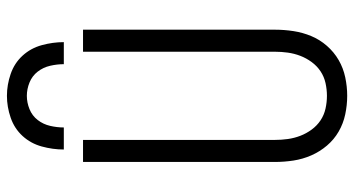

<svg xmlns="http://www.w3.org/2000/svg" viewBox="-248 -740 997 540"><g transform="rotate(-90 250.0 -470.5)"><path d="M250 8Q276 8 302 2.5Q328 -3 350.5 -16Q373 -29 390.5 -49Q408 -69 418 -93Q428 -117 432 -143Q436 -169 436 -195V-735H374V-195Q374 -177 371.5 -159Q369 -141 362.5 -124Q356 -107 345 -92Q334 -77 319 -67Q304 -57 286 -53Q268 -49 250 -49Q232 -49 214 -53Q196 -57 181 -67Q166 -77 155 -92Q144 -107 137.5 -124Q131 -141 128.5 -159Q126 -177 126 -195V-735H64V-195Q64 -169 68 -143Q72 -117 82.5 -93Q93 -69 110 -49Q127 -29 149.5 -16Q172 -3 198 2.5Q224 8 250 8ZM99 -789H161Q161 -808 165.5 -827.5Q170 -847 182 -862.5Q194 -878 212.5 -885.5Q231 -893 250 -893Q269 -893 287.5 -885.5Q306 -878 318 -862.5Q330 -847 334.5 -827.5Q339 -808 339 -789H401Q401 -820 392.5 -851Q384 -882 363 -905Q342 -928 311.5 -938.5Q281 -949 250 -949Q219 -949 188.5 -938.5Q158 -928 137 -905Q116 -882 107.5 -851Q99 -820 99 -789Z"/></g></svg>

Font: Iosevka SS09 Light
Style: Regular
Weight: 300
Monospace: yes
Designer: Belleve Invis
Foundry: Belleve Invis
Version: Version 5.2.1; ttfautohint (v1.8.3)